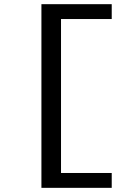

<svg xmlns="http://www.w3.org/2000/svg" viewBox="-20 -779 640 928"><path d="M520 128.9H180.2V-758.8H520V-687H274.9V57.1H520Z"/></svg>

Font: Aurulent Sans Mono
Style: Regular
Weight: 400
Monospace: yes
Version: Version 2007.05.04